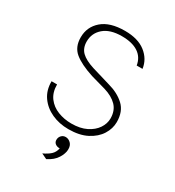

<svg xmlns="http://www.w3.org/2000/svg" viewBox="-197 -730 963 1058"><g transform="rotate(30 285.0 -201.0)"><path d="M284.5 10Q226.5 10 178.2 -12Q130 -34 101.2 -74.8Q72.5 -115.5 73 -172.5H108Q108 -122 132.5 -89.2Q157 -56.5 197 -40.8Q237 -25 283.5 -25Q339 -25 377.8 -44.2Q416.5 -63.5 436.8 -93.8Q457 -124 457 -157Q457 -206.5 427.8 -236.8Q398.5 -267 346 -282.5L252 -309Q171 -335.5 131 -368.5Q91 -401.5 91 -462.5Q91 -529.5 140.8 -572.5Q190.5 -615.5 285.5 -615.5Q368.5 -615.5 416.8 -577.8Q465 -540 473 -482H436Q428 -531 389.5 -556.2Q351 -581.5 285.5 -581.5Q211 -581.5 171 -547Q131 -512.5 131 -459.5Q131 -417.5 156.2 -392.8Q181.5 -368 236.5 -350.5L354 -315.5Q417 -298.5 457 -261.5Q497 -224.5 497 -157Q497 -115.5 473 -77.2Q449 -39 401.8 -14.5Q354.5 10 284.5 10ZM262 214 227.5 197.5Q256.5 184 274 168Q291.5 152 297 125.5Q279 126 267.5 116.5Q256 107 257.5 90Q258.5 75.5 269 65Q279.5 54.5 295 54.5Q312.5 54.5 327 68.5Q341.5 82.5 340.5 109Q340 133.5 321.5 163.5Q303 193.5 262 214Z"/></g></svg>

Font: Karla ExtraLight
Style: Regular
Weight: 250
Designer: Jonathan Pinhorn
Version: Version 2.004;gftools[0.9.33]